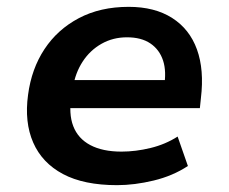

<svg xmlns="http://www.w3.org/2000/svg" viewBox="-20 -531 668 561"><path d="M322 10Q225 10 164 -22.5Q103 -55 77 -114.5Q51 -174 62 -254Q72 -330 110 -387.5Q148 -445 210.5 -478Q273 -511 356 -511Q432 -511 483 -478.5Q534 -446 555.5 -386.5Q577 -327 567 -244L564 -215H163L175 -297H477L459 -276Q467 -322 456.5 -354Q446 -386 419.5 -404Q393 -422 351 -422Q310 -422 276.5 -403Q243 -384 221.5 -351Q200 -318 193 -275L189 -252Q180 -199 194 -162.5Q208 -126 244 -107Q280 -88 335 -88Q376 -88 419.5 -98.5Q463 -109 499 -132L529 -46Q485 -17 429 -3.5Q373 10 322 10Z"/></svg>

Font: Nunito Sans 7pt
Style: Bold Italic
Weight: 700
Italic angle: -9°
Version: Version 3.101;gftools[0.9.27]